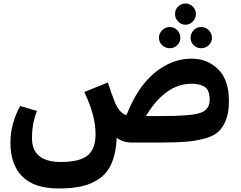

<svg xmlns="http://www.w3.org/2000/svg" viewBox="-20 -807 1365 1087"><path d="M1071.5 -685Q1054 -667 1030 -667Q1006 -667 988.5 -685Q971 -703 971 -728Q971 -753 988.5 -770Q1006 -787 1030 -787Q1054 -787 1071.5 -770Q1089 -753 1089 -728Q1089 -703 1071.5 -685ZM942 -534Q916 -534 898 -551Q880 -568 880 -593Q880 -618 898 -636Q916 -654 942 -654Q966 -654 983.5 -636Q1001 -618 1001 -593Q1001 -568 983.5 -551Q966 -534 942 -534ZM1118 -654Q1144 -654 1162 -636Q1180 -618 1180 -593Q1180 -568 1162 -551Q1144 -534 1118 -534Q1094 -534 1076.5 -551Q1059 -568 1059 -593Q1059 -618 1076.5 -636Q1094 -654 1118 -654ZM1065 -475Q1154 -475 1215 -415Q1276 -355 1276 -235Q1276 -173 1260.5 -131Q1245 -89 1218 -63Q1191 -37 1140 -23Q1089 -9 1031.5 -4.5Q974 0 885 0H727Q674 0 641 -27Q637 58 612.5 115.5Q588 173 543 204Q498 235 443.5 247.5Q389 260 313 260H312Q174 260 106.5 192.5Q39 125 39 0Q39 -104 94 -207L189 -179Q161 -107 161 -25Q161 110 325 110Q430 110 475.5 73.5Q521 37 521 -47Q521 -155 457 -286L591 -340Q607 -288 628 -234Q654 -167 696 -155Q757 -313 854.5 -394Q952 -475 1065 -475ZM903 -150Q1062 -150 1114.5 -168Q1167 -186 1167 -243Q1167 -297 1139 -315Q1111 -333 1064 -333Q917 -333 806 -150Z"/></svg>

Font: FiraGO
Style: Bold
Weight: 700
Designer: bBox Type
Foundry: bBox Type GmbH
Version: Version 1.001;PS 001.001;hotconv 1.0.88;makeotf.lib2.5.64775